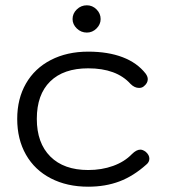

<svg xmlns="http://www.w3.org/2000/svg" viewBox="-20 -695 639 725"><path d="M45 -246Q45 -322 78 -379.5Q111 -437 172 -468.5Q233 -500 313 -500Q388 -500 443 -479Q498 -458 530 -417Q538 -406 538 -396Q538 -381 523 -369Q516 -363 505 -363Q488 -363 473 -378Q420 -437 313 -437Q220 -437 169.5 -387.5Q119 -338 119 -246Q119 -155 170 -104Q221 -53 313 -53Q364 -53 407 -68.5Q450 -84 478 -113Q495 -130 510 -130Q519 -130 530 -122Q544 -110 544 -96Q544 -83 533 -74Q484 -30 431 -10Q378 10 313 10Q233 10 172 -21.5Q111 -53 78 -111Q45 -169 45 -246ZM254 -623Q254 -644 270 -659.5Q286 -675 308 -675Q329 -675 344.5 -659.5Q360 -644 360 -623Q360 -603 344.5 -587.5Q329 -572 308 -572Q286 -572 270 -587.5Q254 -603 254 -623Z"/></svg>

Font: Kodchasan
Style: Regular
Weight: 400
Version: Version 1.000; ttfautohint (v1.6)